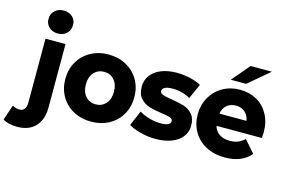

<svg xmlns="http://www.w3.org/2000/svg" viewBox="-238 -1190 2555 1717"><g transform="rotate(15 1039.0 -331.0)"><path d="M45.6 -780Q45.6 -825.6 77.2 -856.1Q108.9 -886.7 158.9 -886.7Q208.9 -886.7 240.6 -857.8Q272.2 -828.9 272.2 -784.4Q272.2 -735.6 241.1 -705Q210 -674.4 158.9 -674.4Q108.9 -674.4 77.2 -704.4Q45.6 -734.4 45.6 -780ZM-108.9 193.3 -61.1 52.2Q-31.1 71.1 4.4 71.1Q33.3 71.1 49.4 50.6Q65.6 30 65.6 -10V-601.1H251.1V-12.2Q251.1 97.8 191.7 161.7Q132.2 225.6 24.4 225.6Q-15.6 225.6 -51.1 217.2Q-86.7 208.9 -108.9 193.3Z M330 -300Q330 -390 371.1 -460.6Q412.2 -531.1 485 -571.1Q557.8 -611.1 650 -611.1Q741.1 -611.1 813.9 -571.1Q886.7 -531.1 927.8 -460.6Q968.9 -390 968.9 -300Q968.9 -211.1 927.8 -140Q886.7 -68.9 813.9 -29.4Q741.1 10 650 10Q557.8 10 485 -29.4Q412.2 -68.9 371.1 -140Q330 -211.1 330 -300ZM780 -300Q780 -370 743.9 -410.6Q707.8 -451.1 650 -451.1Q593.3 -451.1 556.7 -410.6Q520 -370 520 -300Q520 -231.1 556.7 -190.6Q593.3 -150 650 -150Q706.7 -150 743.3 -190.6Q780 -231.1 780 -300Z M996.7 -52.2 1056.7 -192.2Q1096.7 -166.7 1150.6 -151.7Q1204.4 -136.7 1254.4 -136.7Q1346.7 -136.7 1346.7 -181.1Q1346.7 -202.2 1321.7 -210.6Q1296.7 -218.9 1241.1 -226.7Q1170 -236.7 1123.3 -251.1Q1076.7 -265.6 1042.2 -303.3Q1007.8 -341.1 1007.8 -411.1Q1007.8 -470 1041.1 -515.6Q1074.4 -561.1 1136.1 -586.1Q1197.8 -611.1 1282.2 -611.1Q1342.2 -611.1 1403.3 -597.2Q1464.4 -583.3 1506.7 -560L1444.4 -421.1Q1371.1 -464.4 1282.2 -464.4Q1233.3 -464.4 1209.4 -451.7Q1185.6 -438.9 1185.6 -418.9Q1185.6 -396.7 1211.7 -387.2Q1237.8 -377.8 1295.6 -368.9Q1366.7 -357.8 1412.2 -343.9Q1457.8 -330 1491.7 -292.2Q1525.6 -254.4 1525.6 -186.7Q1525.6 -128.9 1492.2 -84.4Q1458.9 -40 1395.6 -15Q1332.2 10 1246.7 10Q1176.7 10 1107.8 -7.8Q1038.9 -25.6 996.7 -52.2Z M1761.1 -675.6 1901.1 -840H2097.8L1903.3 -675.6ZM2164.4 -244.4H1744.4Q1756.7 -197.8 1795.6 -171.7Q1834.4 -145.6 1893.3 -145.6Q1935.6 -145.6 1967.2 -158.3Q1998.9 -171.1 2028.9 -198.9L2126.7 -86.7Q2045.6 10 1887.8 10Q1788.9 10 1713.3 -30Q1637.8 -70 1596.7 -140.6Q1555.6 -211.1 1555.6 -300Q1555.6 -388.9 1596.1 -460Q1636.7 -531.1 1707.8 -571.1Q1778.9 -611.1 1866.7 -611.1Q1952.2 -611.1 2020.6 -573.3Q2088.9 -535.6 2128.3 -463.9Q2167.8 -392.2 2167.8 -296.7ZM1741.1 -356.7H1992.2Q1983.3 -406.7 1950.6 -435.6Q1917.8 -464.4 1867.8 -464.4Q1817.8 -464.4 1783.9 -436.1Q1750 -407.8 1741.1 -356.7Z"/></g></svg>

Font: Paperlogy 9 Black
Style: Regular
Weight: 900
Designer: redesigned by Lee Juim, glyphs from Gmarket Sans & Montserrat
Foundry: PT&
Version: Version 1.001